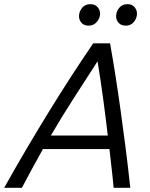

<svg xmlns="http://www.w3.org/2000/svg" viewBox="-59 -901 721 921"><path d="M-39 0Q14 -95 68 -186.5Q122 -278 175.5 -365Q229 -452 282.5 -534.5Q336 -617 388 -693H469Q482 -620 494.5 -540.5Q507 -461 519 -375Q531 -289 543 -195.5Q555 -102 566 0H486Q482 -47 476.5 -93Q471 -139 466 -186H147Q122 -141 96.5 -94.5Q71 -48 46 0ZM185 -251H458Q448 -337 436 -426Q424 -515 409 -607Q351 -517 294.5 -429.5Q238 -342 185 -251ZM545 -778Q522 -778 510 -791.5Q498 -805 498 -823Q498 -845 512.5 -863Q527 -881 552 -881Q575 -881 586.5 -867Q598 -853 598 -836Q598 -822 591.5 -808.5Q585 -795 573 -786.5Q561 -778 545 -778ZM366 -778Q344 -778 332 -791.5Q320 -805 320 -823Q320 -845 334.5 -863Q349 -881 374 -881Q397 -881 409 -867Q421 -853 421 -836Q421 -822 414 -808.5Q407 -795 395 -786.5Q383 -778 366 -778Z"/></svg>

Font: Ubuntu Sans
Style: Italic
Weight: 400
Italic angle: -13.5°
Designer: Dalton Maag Ltd
Foundry: Dalton Maag Ltd
Version: Version 1.006